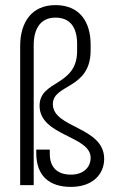

<svg xmlns="http://www.w3.org/2000/svg" viewBox="-20 -725 471 752"><path d="M59 -545V0H112V-548C112 -610 137 -656 197 -656C257 -656 282 -615 282 -553V-525C282 -386 135 -412 135 -311C135 -192 335 -194 335 -107C335 -70 307 -41 258 -41C207 -41 175 -67 175 -123V-139H122V-126C122 -35 174 7 258 7C342 7 388 -42 388 -103C388 -229 187 -223 187 -317C187 -397 335 -374 335 -528V-550C335 -641 291 -705 197 -705C103 -705 59 -636 59 -545Z"/></svg>

Font: Modon Arabic
Style: Regular
Weight: 400
Designer: Ahmedzaza
Foundry: Ahmedzaza
Version: Version 2.010